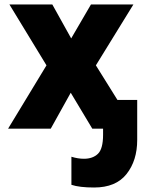

<svg xmlns="http://www.w3.org/2000/svg" viewBox="-20 -573 640 855"><path d="M399 262Q496 262 543.5 202Q591 142 591 50V-128H503L407 -282L574 -553H385L297 -402L213 -553H22L187 -282L16 0H206L295 -160L391 0H439V27Q439 90 416 112Q393 134 354 134Q327 134 298 125V250Q334 262 399 262Z"/></svg>

Font: Noto Sans Mono UI ExtraBold
Style: Regular
Weight: 800
Designer: Monotype Design team
Foundry: Monotype Imaging Inc.
Version: 1.000